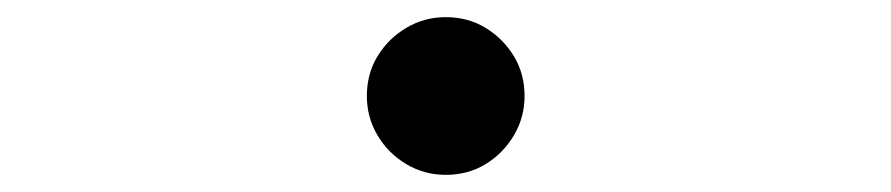

<svg xmlns="http://www.w3.org/2000/svg" viewBox="-20 -492 1040 224"><path d="M500 -288Q475 -288 454 -300.5Q433 -313 420.5 -334Q408 -355 408 -380Q408 -406 420.5 -426.5Q433 -447 454 -459.5Q475 -472 500 -472Q526 -472 546.5 -459.5Q567 -447 579.5 -426.5Q592 -406 592 -380Q592 -355 579.5 -334Q567 -313 546.5 -300.5Q526 -288 500 -288Z"/></svg>

Font: Noto Serif JP
Style: Regular
Weight: 400
Designer: Ryoko NISHIZUKA  (kana & ideographs); Frank Grießhammer (Latin, Greek & Cyrillic); Wenlong ZHANG  (bopomofo); Sandoll Co
Foundry: Adobe
Version: Version 2.003-H1;hotconv 1.1.1;makeotfexe 2.6.0